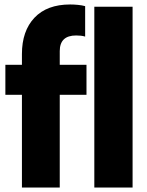

<svg xmlns="http://www.w3.org/2000/svg" viewBox="-20 -838 656 858"><path d="M78 0V-414.5H4V-548.5H78V-596.5Q78 -699.5 134 -758.8Q190 -818 293.5 -818Q310.5 -818 328.5 -816.2Q346.5 -814.5 360.5 -810.5V-674.5Q350.5 -677.5 340.5 -678.5Q330.5 -679.5 320 -679.5Q247 -679.5 247 -609.5V-548.5H366.5V-414.5H247V0ZM401.5 0V-808H572.5V0Z"/></svg>

Font: Encode Sans Cnd XBd
Style: Regular
Weight: 800
Width: 3
Designer: Multiple Designers
Foundry: Impallari Type
Version: Version 3.002; ttfautohint (v1.8.3) -l 8 -r 50 -G 200 -x 14 